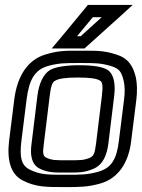

<svg xmlns="http://www.w3.org/2000/svg" viewBox="-20 -725 576 780"><path d="M534 -321C538 -355 537 -386 532 -410C521 -457 501 -489 451 -504C401 -520 373 -519 310 -519C247 -519 219 -520 166 -504C89 -482 49 -410 38 -321L17 -153C8 -78 21 -17 74 9C126 35 166 35 242 35C303 35 335 35 386 21C462 0 503 -66 513 -153L534 -321ZM484 -321 463 -153C454 -77 432 -42 378 -27C334 -15 310 -15 248 -15C172 -15 144 -15 101 -36C66 -53 59 -86 67 -153L88 -321C98 -400 120 -441 175 -457C220 -469 241 -469 304 -469C367 -469 388 -469 430 -457C466 -446 474 -433 483 -394C487 -374 488 -351 484 -321ZM370 -140C365 -103 361 -91 345 -84C318 -73 304 -74 256 -74C208 -74 193 -73 169 -84C154 -91 153 -103 158 -140L182 -336C187 -377 193 -392 204 -397C219 -406 247 -410 297 -410C346 -410 374 -406 387 -397C396 -392 399 -377 394 -336L370 -140ZM420 -140 444 -336C450 -385 442 -425 417 -441C397 -454 356 -460 303 -460C250 -460 208 -454 184 -441C156 -425 138 -385 132 -336L108 -140C102 -97 107 -56 143 -39C177 -23 203 -24 249 -24C296 -24 322 -23 359 -39C400 -56 414 -97 420 -140ZM459 -705H350H337L328 -694L223 -567L190 -528H238H312H323L331 -535L472 -662L519 -705H459ZM393 -655 308 -578H293L357 -655H393Z"/></svg>

Font: Gamestation Display Outline
Style: Italic
Weight: 400
Designer: Jonas Hecksher
Foundry: Jonas Hecksher, Playtypeª, e-types AS
Version: Version 1.003